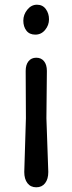

<svg xmlns="http://www.w3.org/2000/svg" viewBox="-20 -710 307 815"><path d="M137 -690Q161 -690 174.5 -671.5Q188 -653 188 -628Q188 -603 171.5 -583Q155 -563 130 -563Q105 -563 92 -580Q79 -597 79 -622.5Q79 -648 96 -669Q113 -690 137 -690ZM177 -208 185 20Q185 50 171.5 67.5Q158 85 134 85Q110 85 96.5 67.5Q83 50 83 20L90 -208L89 -409Q89 -435 101 -450Q113 -465 134 -465Q155 -465 167 -450Q179 -435 179 -409Z"/></svg>

Font: Delius Unicase
Style: Regular
Weight: 400
Designer: Natalia Raices
Foundry: Natalia Raices
Version: Version 1.002